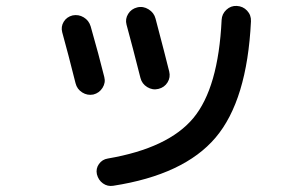

<svg xmlns="http://www.w3.org/2000/svg" viewBox="-20 -595 1040 648"><path d="M779 -575Q800 -574 814 -559Q828 -544 827 -523Q814 -256 707.5 -130.5Q601 -5 362 32Q343 35 327.5 24Q312 13 307 -7Q303 -26 314 -41.5Q325 -57 344 -60Q548 -95 632.5 -196.5Q717 -298 728 -528Q729 -548 744 -562Q759 -576 779 -575ZM235 -314Q210 -414 190 -486Q185 -505 195 -521.5Q205 -538 225 -543Q245 -547 262.5 -536.5Q280 -526 286 -506Q314 -408 332 -335Q337 -316 326 -298.5Q315 -281 295 -276Q275 -272 257.5 -283Q240 -294 235 -314ZM454 -332Q428 -435 407 -512Q402 -531 412.5 -548Q423 -565 443 -570Q463 -575 481.5 -563.5Q500 -552 505 -532Q539 -403 551 -354Q556 -334 545.5 -317Q535 -300 515 -295Q495 -290 477 -301Q459 -312 454 -332Z"/></svg>

Font: Rounded Mplus 1c Medium
Style: Regular
Weight: 500
Version: Version 1.059.20150529